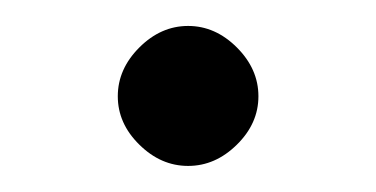

<svg xmlns="http://www.w3.org/2000/svg" viewBox="-20 -332 290 148"><path d="M162.6 -220.5Q146 -204.1 125 -204.1Q104 -204.1 87.4 -220.5Q70.8 -236.8 70.8 -257.8Q70.8 -278.8 87.4 -295.4Q104 -312 125 -312Q146 -312 162.6 -295.4Q179.2 -278.8 179.2 -257.8Q179.2 -236.8 162.6 -220.5Z"/></svg>

Font: Linux Libertine G
Style: Regular
Weight: 400
Designer: Philipp H. Poll
Foundry: Philipp H. Poll
Version: Version 4.7.5